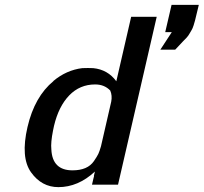

<svg xmlns="http://www.w3.org/2000/svg" viewBox="-20 -759 837 789"><path d="M200 -426H199Q253 -471 318 -479Q342 -480 363 -479Q423 -473 458 -425L519 -690H624L465 0H358L365 -30L366 -32Q366 -35 366 -37L370 -54Q301 10 220 10Q151 10 107.5 -51Q64 -112 93 -237Q122 -362 200 -426ZM202 -242 198 -223Q188 -173 191 -145Q195 -59 278 -59Q309 -59 331 -68.5Q353 -78 366 -97Q379 -116 384 -126.5Q389 -137 395 -158L437 -341Q442 -366 433 -387Q409 -412 371 -412Q308 -412 264.5 -367Q221 -322 202 -242ZM639 -555 686 -627H659L685 -739H797Q794 -726 788.5 -704Q783 -682 781.5 -675Q780 -668 775.5 -654.5Q771 -641 768 -636.5Q765 -632 759.5 -622Q754 -612 747.5 -605Q741 -598 731 -588L700 -555Z"/></svg>

Font: Coval
Style: Medium Italic
Weight: 500
Foundry: Context Ltd
Version: Version 001.000